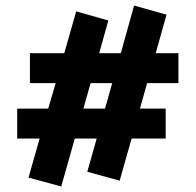

<svg xmlns="http://www.w3.org/2000/svg" viewBox="-20 -611 707 693"><path d="M511 -311 485 -219H578V-111H455L412 41L295 9L329 -111H250L201 62L83 30L123 -111H42V-219H154L181 -311H88V-419H212L255 -570L371 -537L338 -419H416L464 -591L581 -558L542 -419H624V-311ZM385 -311H307L281 -219H359Z"/></svg>

Font: Ysabeau Ultrabold
Style: Regular
Weight: 800
Designer: Christian Thalmann (Catharsis Fonts)
Version: Version 0.003